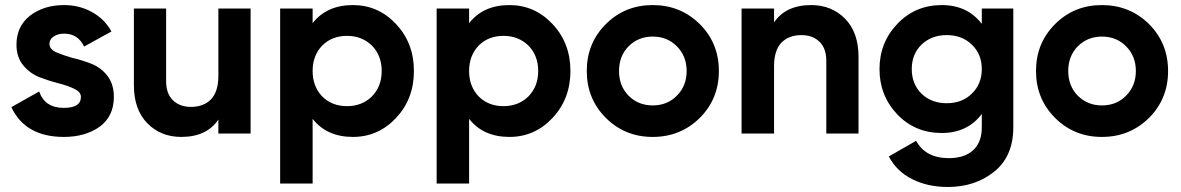

<svg xmlns="http://www.w3.org/2000/svg" viewBox="-20 -534 4725 768"><path d="M177.7 -358.4Q177.7 -337.9 204.1 -325.2Q231.4 -313.5 268.6 -302.7Q306.6 -293.9 344.7 -279.3Q382.8 -264.6 409.2 -231.4Q435.5 -197.3 435.5 -146.5Q435.5 -69.3 378.9 -27.3Q321.3 13.7 235.4 13.7Q81.1 13.7 25.4 -105.5Q62.5 -126 136.7 -168Q159.2 -102.5 235.4 -102.5Q303.7 -102.5 303.7 -146.5Q303.7 -166 277.3 -178.7Q251 -191.4 212.9 -201.2Q174.8 -210.9 136.7 -225.6Q98.6 -241.2 72.3 -273.4Q45.9 -305.7 45.9 -355.5Q45.9 -428.7 100.6 -471.7Q155.3 -513.7 236.3 -513.7Q296.9 -513.7 346.7 -486.3Q397.5 -459 425.8 -408.2Q389.6 -387.7 316.4 -347.7Q292 -399.4 236.3 -399.4Q210.9 -399.4 194.3 -387.7Q177.7 -377 177.7 -358.4Z M853.5 -500Q885.7 -500 982.4 -500Q982.4 -375 982.4 0Q950.2 0 853.5 0Q853.5 -13.7 853.5 -55.7Q806.6 13.7 705.1 13.7Q623 13.7 569.3 -41Q515.6 -95.7 515.6 -193.4Q515.6 -294.9 515.6 -500Q547.9 -500 644.5 -500Q644.5 -427.7 644.5 -209Q644.5 -159.2 671.9 -132.8Q699.2 -106.4 744.1 -106.4Q793.9 -106.4 824.2 -136.7Q853.5 -168 853.5 -230.5Q853.5 -320.3 853.5 -500Z M1391.6 -513.7Q1493.2 -513.7 1564.5 -437.5Q1635.7 -361.3 1635.7 -250Q1635.7 -138.7 1564.5 -62.5Q1493.2 13.7 1391.6 13.7Q1287.1 13.7 1230.5 -58.6Q1230.5 27.3 1230.5 200.2Q1197.3 200.2 1100.6 200.2Q1100.6 25.4 1100.6 -500Q1132.8 -500 1230.5 -500Q1230.5 -485.4 1230.5 -441.4Q1287.1 -513.7 1391.6 -513.7ZM1368.2 -109.4Q1427.7 -109.4 1467.8 -148.4Q1506.8 -188.5 1506.8 -250Q1506.8 -311.5 1467.8 -351.6Q1427.7 -390.6 1368.2 -390.6Q1307.6 -390.6 1268.6 -351.6Q1230.5 -311.5 1230.5 -250Q1230.5 -188.5 1268.6 -148.4Q1307.6 -109.4 1368.2 -109.4Z M2017.6 -513.7Q2119.1 -513.7 2190.4 -437.5Q2261.7 -361.3 2261.7 -250Q2261.7 -138.7 2190.4 -62.5Q2119.1 13.7 2017.6 13.7Q1913.1 13.7 1856.4 -58.6Q1856.4 27.3 1856.4 200.2Q1823.2 200.2 1726.6 200.2Q1726.6 25.4 1726.6 -500Q1758.8 -500 1856.4 -500Q1856.4 -485.4 1856.4 -441.4Q1913.1 -513.7 2017.6 -513.7ZM1994.1 -109.4Q2053.7 -109.4 2093.8 -148.4Q2132.8 -188.5 2132.8 -250Q2132.8 -311.5 2093.8 -351.6Q2053.7 -390.6 1994.1 -390.6Q1933.6 -390.6 1894.5 -351.6Q1856.4 -311.5 1856.4 -250Q1856.4 -188.5 1894.5 -148.4Q1933.6 -109.4 1994.1 -109.4Z M2590.8 13.7Q2479.5 13.7 2403.3 -62.5Q2327.1 -138.7 2327.1 -250Q2327.1 -361.3 2403.3 -437.5Q2479.5 -513.7 2590.8 -513.7Q2702.1 -513.7 2779.3 -437.5Q2855.5 -361.3 2855.5 -250Q2855.5 -138.7 2779.3 -62.5Q2702.1 13.7 2590.8 13.7ZM2590.8 -112.3Q2649.4 -112.3 2687.5 -151.4Q2726.6 -190.4 2726.6 -250Q2726.6 -309.6 2687.5 -348.6Q2649.4 -387.7 2590.8 -387.7Q2533.2 -387.7 2494.1 -348.6Q2456.1 -309.6 2456.1 -250Q2456.1 -190.4 2494.1 -151.4Q2533.2 -112.3 2590.8 -112.3Z M3224.6 -513.7Q3306.6 -513.7 3360.4 -459Q3414.1 -404.3 3414.1 -306.6Q3414.1 -205.1 3414.1 0Q3381.8 0 3285.2 0Q3285.2 -72.3 3285.2 -291Q3285.2 -340.8 3257.8 -367.2Q3230.5 -393.6 3185.5 -393.6Q3135.7 -393.6 3105.5 -363.3Q3076.2 -332 3076.2 -269.5Q3076.2 -179.7 3076.2 0Q3043 0 2946.3 0Q2946.3 -125 2946.3 -500Q2978.5 -500 3076.2 -500Q3076.2 -486.3 3076.2 -444.3Q3123 -513.7 3224.6 -513.7Z M3907.2 -500Q3938.5 -500 4033.2 -500Q4033.2 -380.9 4033.2 -24.4Q4033.2 91.8 3956.1 153.3Q3879.9 213.9 3771.5 213.9Q3690.4 213.9 3628.9 182.6Q3567.4 152.3 3535.2 91.8Q3571.3 71.3 3644.5 29.3Q3682.6 98.6 3775.4 98.6Q3836.9 98.6 3872.1 67.4Q3907.2 35.2 3907.2 -24.4Q3907.2 -42 3907.2 -78.1Q3849.6 -2 3747.1 -2Q3640.6 -2 3569.3 -76.2Q3498 -151.4 3498 -257.8Q3498 -364.3 3570.3 -439.5Q3641.6 -513.7 3747.1 -513.7Q3849.6 -513.7 3907.2 -438.5Q3907.2 -459 3907.2 -500ZM3766.6 -121.1Q3828.1 -121.1 3867.2 -159.2Q3907.2 -198.2 3907.2 -257.8Q3907.2 -317.4 3867.2 -355.5Q3828.1 -393.6 3766.6 -393.6Q3706.1 -393.6 3666 -355.5Q3627 -317.4 3627 -257.8Q3627 -198.2 3666 -159.2Q3706.1 -121.1 3766.6 -121.1Z M4387.7 13.7Q4276.4 13.7 4200.2 -62.5Q4124 -138.7 4124 -250Q4124 -361.3 4200.2 -437.5Q4276.4 -513.7 4387.7 -513.7Q4499 -513.7 4576.2 -437.5Q4652.3 -361.3 4652.3 -250Q4652.3 -138.7 4576.2 -62.5Q4499 13.7 4387.7 13.7ZM4387.7 -112.3Q4446.3 -112.3 4484.4 -151.4Q4523.4 -190.4 4523.4 -250Q4523.4 -309.6 4484.4 -348.6Q4446.3 -387.7 4387.7 -387.7Q4330.1 -387.7 4291 -348.6Q4252.9 -309.6 4252.9 -250Q4252.9 -190.4 4291 -151.4Q4330.1 -112.3 4387.7 -112.3Z"/></svg>

Font: LeFont
Style: Regular
Weight: 700
Designer: Leryon MEDIA
Version: Version 1.0